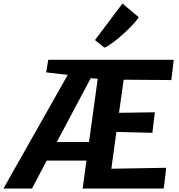

<svg xmlns="http://www.w3.org/2000/svg" viewBox="-80 -1094 1038 1114"><path d="M-60 0 313 -659.5 188 -674 200 -747H928L914 -629.5L637.5 -631.5L610.5 -439.5L818.5 -442.5L804 -323.5L595.5 -328.5L566 -115L884.5 -120.5L870 0H399.5L421.5 -162H191L105.5 0ZM249.5 -270H436.5L487 -636.5L446.5 -640.5ZM526 -817.5 471 -861.5 630.5 -1073.5 724.5 -994.5Q717 -979.5 692.2 -952.8Q667.5 -926 635.5 -897.2Q603.5 -868.5 573.8 -846.2Q544 -824 526 -817.5Z"/></svg>

Font: Merriweather Sans Italic
Style: Bold
Weight: 700
Italic angle: -7.5°
Designer: Eben Sorkin
Foundry: Eben Sorkin
Version: Version 1.008; ttfautohint (v1.7.19-72a1) -l 8 -r 50 -G 200 